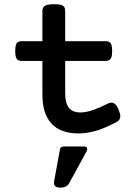

<svg xmlns="http://www.w3.org/2000/svg" viewBox="-20 -610 640 893"><path d="M177.2 -418.5V-559.1Q177.2 -576.7 190.9 -584Q203.1 -590.3 232.4 -590.3Q260.7 -590.3 272 -584Q283.2 -577.1 283.2 -559.1V-418.5H470.7Q487.8 -418.5 494.6 -409.2Q501.5 -398.9 501.5 -372.6Q501.5 -347.7 495.6 -337.4Q488.8 -326.7 470.7 -326.7H283.2V-176.8Q283.2 -130.4 300.3 -108.9Q317.4 -86.9 354 -86.9Q379.9 -86.9 415.5 -99.1Q447.8 -110.8 481.9 -128.4Q490.2 -132.8 498 -132.8Q503.9 -132.8 507.8 -130.9Q521 -125.5 531.2 -101.1Q539.6 -81.5 539.6 -69.8Q539.6 -60.1 534.9 -53.2Q530.3 -46.4 520.5 -41.5Q477.5 -18.6 436 -4.4Q387.2 10.7 346.7 10.7Q260.7 10.7 218.8 -36.1Q177.2 -81.1 177.2 -170.4V-326.7H81.5Q64 -326.7 57.6 -336.4Q50.8 -346.2 50.8 -372.6Q50.8 -398.9 57.6 -408.7Q64 -418.5 81.5 -418.5ZM301.3 242.7Q290 262.7 260.7 262.7Q231 262.7 231 240.7Q231 236.8 231.4 234.4L258.8 85.4Q261.2 71.3 277.3 71.3H372.6Q378.9 71.3 382.3 74.5Q385.7 77.6 385.7 83Q385.7 87.9 382.8 93.8Z"/></svg>

Font: Courier Prime SemiBold
Style: Regular
Weight: 600
Designer: Alan Dague-Greene
Foundry: Quote-Unquote Apps
Version: Version 1.202